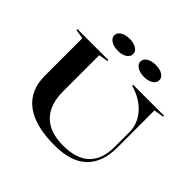

<svg xmlns="http://www.w3.org/2000/svg" viewBox="-218 -1157 1396 1396"><g transform="rotate(45 479.5 -459.5)"><path d="M522 8Q320 8 216.5 -70.5Q113 -149 113 -301V-686L41 -698V-708H359V-698L287 -686V-316Q287 -178 358 -106.5Q429 -35 567 -35Q701 -35 769.5 -100.5Q838 -166 838 -294V-447Q838 -489 822.5 -528Q807 -567 778 -600Q749 -633 708 -658Q667 -683 614 -698V-708H931V-698L855 -686V-304Q855 -151 771.5 -71.5Q688 8 522 8ZM629 -927Q671 -927 698 -910Q725 -893 725 -866Q725 -839 698 -821.5Q671 -804 629 -804Q586 -804 558.5 -821.5Q531 -839 531 -866Q531 -893 558.5 -910Q586 -927 629 -927ZM360 -927Q402 -927 429 -910Q456 -893 456 -866Q456 -839 429 -821.5Q402 -804 360 -804Q317 -804 289.5 -821.5Q262 -839 262 -866Q262 -893 289.5 -910Q317 -927 360 -927Z"/></g></svg>

Font: Kalnia SemiExpanded
Style: Regular
Weight: 400
Width: 6
Designer: Frida Medrano
Foundry: Frida Medrano
Version: Version 1.105